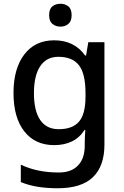

<svg xmlns="http://www.w3.org/2000/svg" viewBox="-20 -857 660 1024"><path d="M269 -642Q376 -642 434 -561H439L451 -632H537V-86Q537 29 475.5 88Q414 147 288 147Q229 147 180.5 139Q132 131 91 114V21Q177 63 294 63Q360 63 396 25.5Q432 -12 432 -80V-98Q432 -111 433 -132Q434 -153 435 -164H431Q404 -122 363 -102.5Q322 -83 269 -83Q167 -83 109.5 -156.5Q52 -230 52 -361Q52 -491 109.5 -566.5Q167 -642 269 -642ZM291 -554Q228 -554 194.5 -504Q161 -454 161 -360Q161 -266 194.5 -217Q228 -168 293 -168Q367 -168 401.5 -208.5Q436 -249 436 -341V-361Q436 -464 401 -509Q366 -554 291 -554ZM303 -837Q327 -837 344.5 -823Q362 -809 362 -776Q362 -744 344.5 -729.5Q327 -715 303 -715Q277 -715 259.5 -729.5Q242 -744 242 -776Q242 -809 259.5 -823Q277 -837 303 -837Z"/></svg>

Font: Noto Sans Kannada UI Medium
Style: Regular
Weight: 500
Designer: Jelle Bosma - Monotype Design Team
Foundry: Monotype Imaging Inc.
Version: Version 2.005; ttfautohint (v1.8.4.7-5d5b)